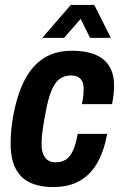

<svg xmlns="http://www.w3.org/2000/svg" viewBox="-20 -744 493 776"><path d="M195 12Q139 12 100.5 -6.5Q62 -25 42.5 -64Q23 -103 23 -162Q23 -189 25.5 -218.5Q28 -248 34 -279Q46 -343 66 -391.5Q86 -440 115 -473Q144 -506 182.5 -522.5Q221 -539 271 -539Q325 -539 363 -524Q401 -509 421 -477.5Q441 -446 441 -397Q441 -381 439 -362.5Q437 -344 433 -323H311Q315 -342 316.5 -356.5Q318 -371 318 -383Q318 -402 312.5 -414.5Q307 -427 295.5 -433Q284 -439 266 -439Q240 -439 220.5 -424.5Q201 -410 188 -378Q175 -346 165 -293Q157 -251 153.5 -226.5Q150 -202 149 -188Q148 -174 148 -163Q148 -139 154 -122.5Q160 -106 172.5 -97Q185 -88 204 -88Q230 -88 247 -99.5Q264 -111 275.5 -136.5Q287 -162 294 -203H413Q401 -135 374 -87Q347 -39 303 -13.5Q259 12 195 12ZM151 -591 266 -724H361L428 -591H344L289 -702H336L239 -591Z"/></svg>

Font: Archivo Condensed
Style: Bold Italic
Weight: 700
Width: 3
Italic angle: -10°
Designer: Hector Gatti
Foundry: Omnibus-Type
Version: Version 2.001